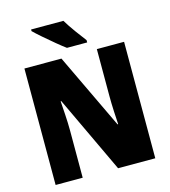

<svg xmlns="http://www.w3.org/2000/svg" viewBox="-132 -1032 1009 1137"><g transform="rotate(-15 373.0 -463.5)"><path d="M165 -927V-917Q183 -899 217 -869.5Q251 -840 285.5 -811.5Q320 -783 342 -767H466V-781Q447 -805 414.5 -850Q382 -895 363 -927ZM678 -714H511V-425Q511 -384 513.5 -331Q516 -278 518 -252H514L294 -714H67V0H233V-290Q233 -333 229.5 -388Q226 -443 224 -471H228L450 0H678Z"/></g></svg>

Font: Noto Sans UI SemiCondensed Black
Style: Regular
Weight: 900
Width: 4
Designer: Monotype Design Team
Foundry: Monotype Imaging Inc.
Version: 1.001